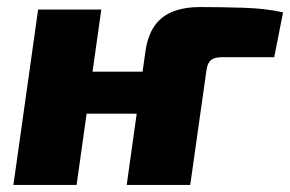

<svg xmlns="http://www.w3.org/2000/svg" viewBox="-20 -524 822 544"><path d="M267 -497 197 0H18L88 -497ZM394 -321 377 -202H219L236 -321ZM547 -504Q608 -504 670.5 -502Q733 -500 782 -489L757 -362H610Q588 -362 578 -354Q568 -346 565 -325L519 0H339L392 -378Q401 -443 439 -473.5Q477 -504 547 -504Z"/></svg>

Font: Exo 2 ExtraBold
Style: Italic
Weight: 800
Italic angle: -8°
Designer: Natanael Gama
Foundry: Natanael Gama
Version: Version 2.010